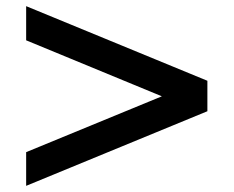

<svg xmlns="http://www.w3.org/2000/svg" viewBox="-20 -604 759 624"><path d="M65 -584 654 -341.5V-242.5L65 0V-109.5L506 -291L65 -473Z"/></svg>

Font: Science Gothic
Style: Regular
Weight: 400
Designer: Thomas Phinney, Vassil Kateliev, Brandon Buerkle
Foundry: Font Detective LLC
Version: Version 1.018